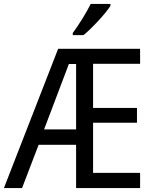

<svg xmlns="http://www.w3.org/2000/svg" viewBox="-22 -964 791 984"><path d="M443 -944Q426 -910 401 -869.5Q376 -829 351 -795V-784H406Q439 -811 482 -857.5Q525 -904 544 -934V-944ZM331 -636H368V-301H204ZM696 -78H455V-335H680V-411H455V-637H696V-714H276L-2 0H91L176 -222H368V0H696Z"/></svg>

Font: Noto Sans UI SemiCondensed
Style: Regular
Weight: 400
Width: 4
Designer: Monotype Design Team
Foundry: Monotype Imaging Inc.
Version: 1.001